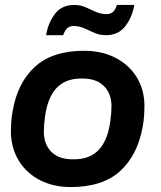

<svg xmlns="http://www.w3.org/2000/svg" viewBox="-20 -743 651 775"><path d="M265 12Q196 12 142 -15.5Q88 -43 57 -92.5Q26 -142 24 -207Q24 -230 25.5 -252Q27 -274 31 -294Q50 -408 120.5 -473Q191 -538 320 -538Q390 -538 444.5 -510.5Q499 -483 530.5 -433.5Q562 -384 563 -319Q563 -296 561.5 -274Q560 -252 556 -232Q536 -118 465.5 -53Q395 12 265 12ZM276 -100Q342 -99 379 -138.5Q416 -178 426 -259Q428 -274 429 -288Q430 -302 430 -317Q429 -368 397.5 -397.5Q366 -427 311 -426Q245 -427 208 -387.5Q171 -348 161 -267Q159 -252 158 -238Q157 -224 157 -209Q158 -158 189 -128.5Q220 -99 276 -100ZM166 -601Q174 -650 201.5 -686.5Q229 -723 279 -723Q305 -723 326 -713.5Q347 -704 367 -695Q387 -686 411 -686Q425 -686 435 -694Q445 -702 452 -723H522Q514 -674 486 -637.5Q458 -601 407 -601Q382 -601 361 -610.5Q340 -620 319.5 -629Q299 -638 276 -638Q262 -638 252 -629.5Q242 -621 235 -601Z"/></svg>

Font: Archivo VF Beta
Style: Italic
Weight: 400
Italic angle: -10°
Designer: Hector Gatti
Foundry: Omnibus-Type
Version: Version 1.002